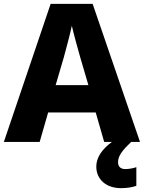

<svg xmlns="http://www.w3.org/2000/svg" viewBox="-20 -737 747 997"><path d="M521 0H561C507 40 480 83 480 128C480 195 532 240 608 240C642 240 667 235 688 228V131C675 136 650 141 631 141C608 141 593 130 593 105C593 72 616 43 661 0H707L461 -717H243L0 0H186L230 -153H477ZM397 -438 439 -295H269L311 -438C320 -472 344 -559 353 -603C363 -559 387 -473 397 -438Z"/></svg>

Font: Noto Sans Arabic ExtBd
Style: Regular
Weight: 800
Designer: Monotype Design Team, Nadine Chahine, Nizar Qandah and Khaled Hosny
Foundry: Monotype Imaging Inc.
Version: Version 2.012